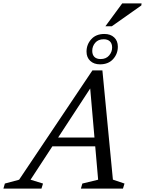

<svg xmlns="http://www.w3.org/2000/svg" viewBox="-85 -1105 850 1125"><path d="M191.5 -247.5 209 -299H532L514.5 -247.5ZM576.5 -52.5 644.5 -29.5 635.5 0H389L397.5 -29.5L490 -52L440.5 -621H466L94 -52L167 -29.5L158 0H-65L-56.5 -29.5L27 -52L456.5 -692.5H515ZM526.5 -906Q562.5 -906 584 -885.8Q605.5 -865.5 605.5 -831.5Q605.5 -789.5 577.8 -758.8Q550 -728 501 -728Q465.5 -728 443.8 -748.2Q422 -768.5 422 -802.5Q422 -844.5 449.8 -875.2Q477.5 -906 526.5 -906ZM504.5 -759Q536.5 -759 554.2 -779.8Q572 -800.5 572 -826.5Q572 -850 559 -862.5Q546 -875 522.5 -875Q490.5 -875 473 -854.5Q455.5 -834 455.5 -807Q455.5 -784 468.2 -771.5Q481 -759 504.5 -759ZM532.5 -951 631 -1085H744.5L743 -1073L570 -951Z"/></svg>

Font: Newsreader
Style: Italic
Weight: 400
Italic angle: -17°
Designer: Hugues Gentile
Foundry: Production Type
Version: Version 1.003